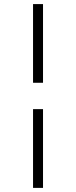

<svg xmlns="http://www.w3.org/2000/svg" viewBox="-20 -728 372 939"><path d="M141.6 190.9V-194.3H190.4V190.9ZM141.6 -323.2V-708H190.4V-323.2Z"/></svg>

Font: Doulos SIL Viet
Style: Regular
Weight: 400
Designer: Walt Agee, Victor Gaultney, Peter Martin, Debbi Hosken, Becca Hirsbrunner
Foundry: SIL International
Version: Version 5.000